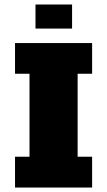

<svg xmlns="http://www.w3.org/2000/svg" viewBox="-20 -841 480 861"><path d="M47.4 -138.2H112.3V-510.3H47.4V-647.9H393.1V-510.3H328.1V-138.2H393.1V0H47.4ZM139.2 -820.8H303.2V-712.9H139.2Z"/></svg>

Font: Black Ops One [rus by aLiNcE]
Style: Regular
Weight: 400
Designer: James Grieshaber
Foundry: James Grieshaber
Version: Version 1.002;May 25, 2024;FontCreator 13.0.0.2680 64-bit